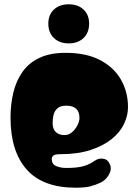

<svg xmlns="http://www.w3.org/2000/svg" viewBox="-20 -860 638 894"><path d="M333 14Q179 14 104 -71Q29 -156 29 -312Q29 -374 42 -428.5Q55 -483 84.5 -525Q114 -567 163.5 -590.5Q213 -614 286 -614Q381 -614 445.5 -580.5Q510 -547 543 -489.5Q576 -432 576 -361Q576 -322 557.5 -283Q539 -244 500 -212.5Q461 -181 401.5 -161.5Q342 -142 259 -142Q237 -142 229 -136Q221 -130 221 -119Q221 -96 241 -87Q261 -78 288 -78Q315 -78 334 -80Q357 -82 377.5 -89Q398 -96 422 -112Q439 -124 460.5 -121Q482 -118 491 -96Q502 -74 487.5 -47.5Q473 -21 447 -9Q425 1 401 7.5Q377 14 333 14ZM280 -231Q300 -231 315.5 -244.5Q331 -258 340.5 -276.5Q350 -295 350 -311Q350 -368 288 -368Q262 -368 248 -356Q234 -344 229.5 -325.5Q225 -307 225 -287Q225 -259 240 -245Q255 -231 280 -231ZM300 -658Q257 -658 231 -683Q205 -708 205 -750Q205 -791 231 -815.5Q257 -840 300 -840Q343 -840 369 -815.5Q395 -791 395 -750Q395 -708 369 -683Q343 -658 300 -658Z"/></svg>

Font: Matemasie
Style: Regular
Weight: 400
Designer: Adam Yeo
Version: Version 1.001; ttfautohint (v1.8.4.7-5d5b)